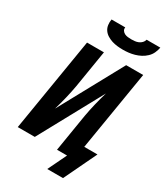

<svg xmlns="http://www.w3.org/2000/svg" viewBox="-263 -1059 1125 1309"><g transform="rotate(30 300.0 -404.0)"><path d="M379 -815Q357 -815 334.5 -817.5Q312 -820 292 -826.5Q272 -833 254 -844Q236 -855 224 -872Q212 -889 209 -911Q206 -933 210 -955H318Q315 -941 322.5 -930Q330 -919 341.5 -913.5Q353 -908 366.5 -906.5Q380 -905 394 -905Q408 -905 421.5 -906.5Q435 -908 448.5 -913.5Q462 -919 472.5 -930Q483 -941 486 -955H594Q590 -933 580 -911Q570 -889 552 -872Q534 -855 513 -844Q492 -833 469 -826.5Q446 -820 423.5 -817.5Q401 -815 379 -815ZM464 147H340L411 0H332L380 -294Q389 -345 401.5 -396.5Q414 -448 429 -499L157 0H23L144 -735H277L229 -441Q220 -390 207.5 -338.5Q195 -287 180 -236L452 -735H586L483 -110H587Z"/></g></svg>

Font: Iosevka Extrabold Extended
Style: Italic
Weight: 800
Width: 7
Italic angle: -9°
Monospace: yes
Designer: Belleve Invis
Foundry: Belleve Invis
Version: Version 32.5.0; ttfautohint (v1.8.4)